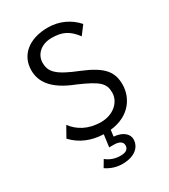

<svg xmlns="http://www.w3.org/2000/svg" viewBox="-201 -728 902 1022"><g transform="rotate(-30 250.0 -217.0)"><path d="M244 197C323 197 360 157 360 112C360 82 334 52 275 47L280 8C402 -5 455 -91 455 -170C455 -247 420 -294 298 -344C172 -394 144 -426 144 -482C144 -531 185 -573 251 -573C315 -573 354 -555 395 -500L435 -553C392 -602 330 -631 262 -631C144 -631 72 -569 72 -477C72 -406 113 -342 243 -292C360 -241 386 -217 386 -160C386 -101 331 -53 257 -53C178 -53 122 -87 88 -133L52 -69C99 -19 160 7 236 10L226 85H256C287 85 307 97 307 118C307 141 292 154 257 154C224 154 195 144 170 124L145 166C176 187 209 197 244 197Z"/></g></svg>

Font: Inconsolata Thin
Style: Regular
Weight: 100
Monospace: yes
Designer: Raph Levien, Cyreal, Brenton Simpson
Foundry: Raph Levien, Cyreal, Google
Version: Version 3.100